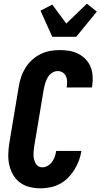

<svg xmlns="http://www.w3.org/2000/svg" viewBox="-20 -1015 546 1043"><path d="M201 8Q170 8 141 1Q112 -6 89 -23Q66 -40 51.5 -65Q37 -90 30.5 -118.5Q24 -147 25 -178Q26 -209 31 -240L82 -545Q86 -570 94.5 -596Q103 -622 117.5 -645.5Q132 -669 153 -688.5Q174 -708 199 -720.5Q224 -733 250.5 -738Q277 -743 303 -743Q330 -743 355.5 -739Q381 -735 404 -723.5Q427 -712 444.5 -694Q462 -676 471.5 -653Q481 -630 483 -603.5Q485 -577 481 -550L479 -540H342L343 -544Q345 -559 344.5 -574Q344 -589 338 -601.5Q332 -614 320 -621.5Q308 -629 293 -629Q282 -629 271 -624Q260 -619 251.5 -610.5Q243 -602 237.5 -591.5Q232 -581 228 -570Q224 -559 221.5 -548Q219 -537 217 -526L166 -221Q164 -209 163 -196.5Q162 -184 162 -172.5Q162 -161 165 -149.5Q168 -138 173 -128Q178 -118 188 -112Q198 -106 210 -106Q225 -106 239.5 -114.5Q254 -123 263.5 -136.5Q273 -150 278 -165Q283 -180 285 -195H422V-194Q418 -168 408.5 -142.5Q399 -117 384.5 -93.5Q370 -70 350 -49.5Q330 -29 305 -16Q280 -3 253.5 2.5Q227 8 201 8ZM264 -815 200 -957 264 -990 340 -887 452 -995 506 -952 394 -815Z"/></svg>

Font: Iosevka Heavy Oblique
Style: Regular
Weight: 900
Italic angle: -9°
Monospace: yes
Designer: Belleve Invis
Foundry: Belleve Invis
Version: Version 32.5.0; ttfautohint (v1.8.4)